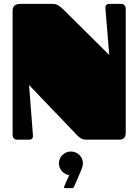

<svg xmlns="http://www.w3.org/2000/svg" viewBox="-20 -721 714 991"><path d="M546 -701C526 -701 523 -689 524 -678C527 -643 544 -437 544 -437L306 -673C290 -689 275 -701 250 -701H85C59 -701 45 -690 45 -665V-28C45 -6 57 0 69 0H130C148 0 151 -12 150 -23C147 -58 130 -282 130 -282L380 -21C391 -10 404 0 425 0H595C617 0 629 -11 629 -36V-673C629 -695 617 -701 605 -701ZM284 122C284 153 308 179 337 183L313 238C311 241 310 243 310 245C310 248 313 250 318 250H350C360 250 361 246 365 237L400 155C404 146 408 133 408 122C408 88 380 61 346 61C313 61 284 88 284 122Z"/></svg>

Font: Fascinate
Style: Regular
Weight: 900
Designer: Astigmatic (AOETI)
Foundry: Astigmatic (AOETI)
Version: Version 1.000